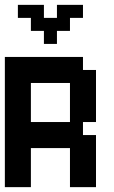

<svg xmlns="http://www.w3.org/2000/svg" viewBox="-20 -770 469 790"><path d="M267.9 -267.9V-428.6H107.1V-267.9ZM107.1 -160.7V0H0V-535.7H321.4V-482.1H375V-267.9H321.4V-214.3H375V0H267.9V-160.7ZM53.6 -696.4V-750H160.7V-696.4H214.3V-750H321.4V-696.4H267.9V-642.9H214.3V-589.3H160.7V-642.9H107.1V-696.4Z"/></svg>

Font: Jersey 10
Style: Regular
Weight: 400
Designer: Sarah Cadigan-Fried
Version: Version 1.000